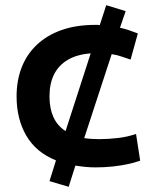

<svg xmlns="http://www.w3.org/2000/svg" viewBox="-20 -634 600 741"><path d="M245 87 171 65 196 -15Q119 -46 81.5 -110.5Q44 -175 44 -262Q44 -323 63.5 -373.5Q83 -424 122 -461Q161 -498 217.5 -518Q274 -538 348 -538Q352 -538 356.5 -538Q361 -538 365 -537L390 -614L465 -591L443 -527Q461 -523 477.5 -517.5Q494 -512 512 -505L484 -404Q468 -409 450 -415.5Q432 -422 411 -425L305 -101Q318 -99 332.5 -98Q347 -97 363 -97Q399 -97 436 -101.5Q473 -106 505 -117L521 -14Q499 -6 473 -0.5Q447 5 416 8.5Q385 12 349 12Q328 12 308.5 10Q289 8 271 5ZM233 -128 330 -428Q277 -424 241.5 -403Q206 -382 188.5 -346.5Q171 -311 171 -262Q171 -216 186 -182.5Q201 -149 233 -128Z"/></svg>

Font: Ubuntu Sans Mono SemiBold
Style: Regular
Weight: 600
Monospace: yes
Designer: Dalton Maag Ltd
Foundry: Dalton Maag Ltd
Version: Version 1.006